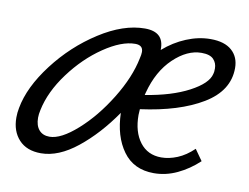

<svg xmlns="http://www.w3.org/2000/svg" viewBox="-56 -498 757 583"><g transform="rotate(10 323.0 -206.5)"><path d="M10 -85Q10 -100 13 -115Q25 -181 79.5 -252.5Q134 -324 208 -371.5Q282 -419 348 -419Q408 -419 406 -363Q438 -391 475.5 -406.5Q513 -422 550 -422Q593 -422 615.5 -402Q638 -382 638 -348Q638 -278 566 -234.5Q494 -191 375 -175L374 -157Q374 -105 398 -73.5Q422 -42 464 -42Q488 -42 513.5 -52.5Q539 -63 563 -86L587 -52Q557 -24 522 -7.5Q487 9 450 9Q388 9 355 -36.5Q322 -82 320 -154Q271 -83 213.5 -37Q156 9 102 9Q58 9 34 -17Q10 -43 10 -85ZM348 -327Q351 -339 351 -347Q351 -368 327 -368Q285 -368 230.5 -331Q176 -294 133 -236Q90 -178 78 -120Q75 -107 75 -96Q75 -72 86.5 -58.5Q98 -45 119 -45Q154 -45 204 -89.5Q254 -134 295 -200.5Q336 -267 348 -327ZM576 -319Q578 -324 578 -336Q578 -353 567 -364.5Q556 -376 530 -376Q486 -376 444 -336Q402 -296 384 -228L382 -220Q463 -233 516 -261Q569 -289 576 -319Z"/></g></svg>

Font: LXGW Bright GB
Style: Italic
Weight: 400
Italic angle: -12°
Designer: Christian Thalmann (Catharsis Fonts)
Foundry: LXGW / Christian Thalmann (Catharsis Fonts) / Fontworks Inc.
Version: Version 5.510